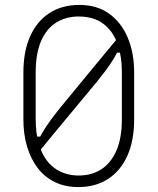

<svg xmlns="http://www.w3.org/2000/svg" viewBox="-20 -740 640 780"><path d="M303 -720Q373 -720 422.5 -685Q472 -650 498.5 -588Q525 -526 525 -445V-255Q525 -169 497.5 -107.5Q470 -46 419 -13Q368 20 298 20Q245 20 203.5 0Q162 -20 133.5 -57Q105 -94 90 -144.5Q75 -195 75 -255V-445Q75 -531 102.5 -592.5Q130 -654 181 -687Q232 -720 303 -720ZM300 -673Q248 -673 208.5 -648.5Q169 -624 147 -573.5Q125 -523 125 -445V-255Q125 -228 128 -203.5Q131 -179 137 -158.5Q143 -138 151 -120Q173 -74 211.5 -50.5Q250 -27 300 -27Q353 -27 392 -52.5Q431 -78 453 -128.5Q475 -179 475 -255V-445Q475 -488 468 -522.5Q461 -557 448 -584Q435 -611 416 -629Q394 -652 364.5 -662.5Q335 -673 300 -673ZM463 -591 485 -526H434L471 -559Q458 -528 441.5 -501Q425 -474 407.5 -451Q390 -428 373 -407Q334 -360 294.5 -312.5Q255 -265 215.5 -217.5Q176 -170 137 -122L96 -185H161L129 -158Q142 -184 154.5 -205Q167 -226 184 -249.5Q201 -273 226 -304Q285 -376 344.5 -448Q404 -520 463 -591Z"/></svg>

Font: Recursive Light
Style: Regular
Weight: 300
Version: Version 1.085